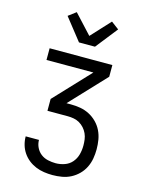

<svg xmlns="http://www.w3.org/2000/svg" viewBox="-142 -858 884 1159"><g transform="rotate(15 300.0 -279.0)"><path d="M302 215Q275 215 248.5 211Q222 207 197.5 197Q173 187 152 170.5Q131 154 116 132Q101 110 93.5 84Q86 58 86 31H169Q169 56 180 78.5Q191 101 210 115.5Q229 130 253.5 135.5Q278 141 302 141Q330 141 357.5 131.5Q385 122 403.5 100.5Q422 79 429.5 51.5Q437 24 437 -5Q437 -24 434.5 -43Q432 -62 424 -79.5Q416 -97 403 -111.5Q390 -126 373.5 -135.5Q357 -145 338 -148.5Q319 -152 300 -152H173V-226L381 -447H88V-520H480V-447L272 -226H300Q330 -226 359 -221Q388 -216 414.5 -202.5Q441 -189 462.5 -167.5Q484 -146 497 -119.5Q510 -93 515 -63.5Q520 -34 520 -4Q520 25 515 54Q510 83 497 109.5Q484 136 463 157Q442 178 416 191.5Q390 205 360.5 210Q331 215 302 215ZM250 -600 142 -737 190 -773 300 -654 410 -773 458 -737 350 -600Z"/></g></svg>

Font: Nova
Style: Regular
Weight: 400
Monospace: yes
Designer: Belleve Invis
Foundry: Belleve Invis
Version: Version 24.1.4; ttfautohint (v1.8.4)